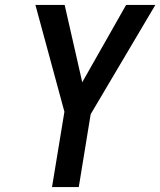

<svg xmlns="http://www.w3.org/2000/svg" viewBox="-20 -755 647 775"><path d="M190 0 240 -304 123 -735H241L312 -423L489 -735H607L346 -294L298 0Z"/></svg>

Font: Iosevka Semibold Extended
Style: Italic
Weight: 600
Width: 7
Italic angle: -9°
Monospace: yes
Designer: Belleve Invis
Foundry: Belleve Invis
Version: Version 32.5.0; ttfautohint (v1.8.4)